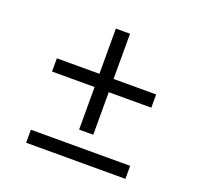

<svg xmlns="http://www.w3.org/2000/svg" viewBox="-111 -738 889 859"><g transform="rotate(20 333.5 -308.5)"><path d="M299.8 -136.2V-338.9H97.2V-401.9H299.8V-617.2H367.2V-401.9H569.8V-338.9H367.2V-136.2ZM97.2 0V-62H569.8V0Z"/></g></svg>

Font: Shanggu Mono N
Style: Regular
Weight: 350
Designer: GuiWonder
Version: Version 1.021